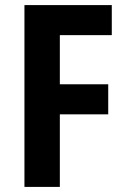

<svg xmlns="http://www.w3.org/2000/svg" viewBox="-20 -734 507 754"><path d="M215 0H76V-714H419V-596H215V-403H405V-285H215Z"/></svg>

Font: Noto Sans Tamil Condensed
Style: Bold
Weight: 700
Width: 3
Designer: Jelle Bosma - Monotype Design Team
Foundry: Monotype Imaging Inc.
Version: Version 2.004; ttfautohint (v1.8.4.7-5d5b)